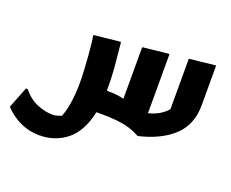

<svg xmlns="http://www.w3.org/2000/svg" viewBox="-164 -740 1452 1206"><g transform="rotate(20 562.5 -136.5)"><path d="M28 11Q72 65 126 87Q180 109 228 109Q245 109 260 104.5Q275 100 287 96Q305 55 314 -7.5Q323 -70 323 -136Q323 -177 320.5 -223Q318 -269 314.5 -313.5Q311 -358 307 -393.5Q303 -429 299 -449L467 -467H478Q485 -396 490 -344Q495 -292 497 -249Q499 -206 499 -163Q499 -156 499 -149H515Q570 -149 614 -137V-482L780 -500H790V-105Q832 -115 863 -134Q894 -153 914 -177V-514L1080 -532H1090V-268Q1090 -137 1007 -59.5Q924 18 778 52Q741 32 705 21Q669 10 623.5 5Q578 0 514 0H484Q454 136 377 197.5Q300 259 196 259Q145 259 104 245.5Q63 232 33 213Q3 194 -15.5 177Q-34 160 -39 153L17 11Z"/></g></svg>

Font: Kufam
Style: Bold
Weight: 700
Designer: Wael Morcos, Artur Schmal
Foundry: Original Type
Version: Version 1.300; ttfautohint (v1.8.3)